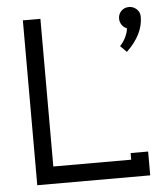

<svg xmlns="http://www.w3.org/2000/svg" viewBox="-51 -742 691 788"><g transform="rotate(-5 294.5 -348.0)"><path d="M493.2 -609.9Q480.5 -614.3 472.7 -626Q464.8 -637.7 464.8 -651.9Q464.8 -670.4 477.5 -683.1Q490.2 -695.8 508.8 -695.8Q527.8 -695.8 541 -683.1Q554.2 -670.4 554.2 -651.9Q554.2 -579.1 484.9 -513.2L459 -539.1Q473.6 -553.7 483.4 -574.7Q493.2 -595.7 493.2 -609.9ZM143.1 -70.8H463.9V-98.1H536.1V0H70.8V-679.2H143.1Z"/></g></svg>

Font: Rawengulk
Style: Bold
Weight: 700
Version: Version 0.92